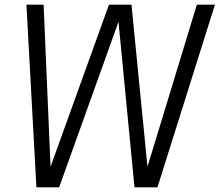

<svg xmlns="http://www.w3.org/2000/svg" viewBox="-20 -800 947 828"><path d="M659 8H560L491 -706L235 8H137L94 -780H168L198 -81L450 -780H547L616 -81L829 -780H907Z"/></svg>

Font: Tanohe Sans
Style: Italic
Weight: 400
Designer: Village Type and Design LLC & Cristiano Sobral
Foundry: Cooper Hewitt Smithsonian Design Museum
Version: Version 1.00;September 29, 2021;FontCreator 13.0.0.2655 64-b